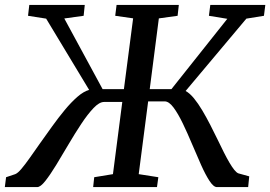

<svg xmlns="http://www.w3.org/2000/svg" viewBox="-53 -763 1102 783"><path d="M-33.3 0 -28.2 -40.3 9.1 -52.8Q19.4 -56.8 34.1 -74.1Q48.9 -91.5 67.9 -118.4Q86.9 -145.4 109 -176.8Q133.2 -210.9 159.1 -246.9Q184.9 -282.8 211.1 -314.5Q237.3 -346.1 262.6 -368.1Q287.9 -390.1 310.5 -396.4L135.2 -687L61.3 -698.6L66.5 -743H292.7L288.1 -698.6L209.2 -687.7L365.4 -399.5H452.3L489.9 -688.2L416.9 -698.6L422.4 -743H676.3L671.3 -698.6L594.8 -688L557.6 -399.5H646.1L874 -686.3L799 -698.6L804.6 -743H1029L1023.4 -698.6L951.7 -687L704 -392Q720.9 -382.8 738 -362Q755.1 -341.1 771.9 -312.9Q788.6 -284.7 804.8 -253.2Q821 -221.6 836 -190.6Q848.3 -165.1 859.9 -141.8Q871.6 -118.5 882.4 -100.2Q893.2 -81.8 902.5 -70.2Q911.8 -58.7 919.2 -56L963.4 -43.8L959 0H831.6Q817.9 0 801.4 -25.2Q784.9 -50.4 767.1 -90.3Q749.3 -130.2 730.5 -174.8Q711.8 -219.4 692.6 -259.4Q673.4 -299.3 654.7 -324.5Q636.1 -349.6 618.3 -349.6H551.2L512.7 -52.8L592.7 -40.3L587.2 0H326.9L331.2 -40.3L407.6 -52.8L445.7 -347.2H371.3Q352.1 -347.2 328.3 -322.2Q304.4 -297.1 278.3 -257.6Q252.1 -218 226 -173.6Q199.9 -129.2 175.8 -89.6Q151.6 -50.1 131.8 -25Q112.1 0 98.6 0Z"/></svg>

Font: Merriweather Light
Style: Italic
Weight: 300
Italic angle: -7.8°
Designer: Eben Sorkin
Foundry: Eben Sorkin
Version: Version 2.101